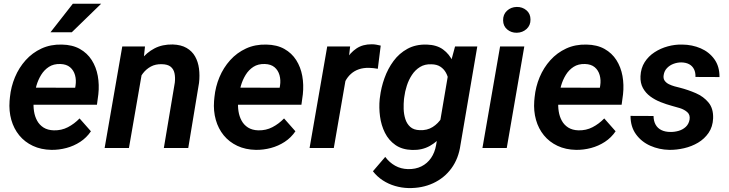

<svg xmlns="http://www.w3.org/2000/svg" viewBox="-20 -770 3791 999"><path d="M247.6 9.8Q193.4 8.8 150.9 -11.2Q108.4 -31.2 80.1 -65.9Q51.8 -100.6 38.8 -146.5Q25.9 -192.4 29.8 -244.6L31.7 -264.6Q37.1 -318.8 57.9 -368.4Q78.6 -418 113.5 -456.8Q148.4 -495.6 196 -517.6Q243.7 -539.6 301.8 -538.1Q356.9 -537.1 395.5 -515.4Q434.1 -493.7 457.3 -457.3Q480.5 -420.9 488.8 -375Q497.1 -329.1 491.7 -279.3L484.4 -225.1H82L96.2 -314L371.1 -313.5L373 -324.7Q377.4 -353.5 370.4 -378.9Q363.3 -404.3 344.5 -420.2Q325.7 -436 293.9 -437Q258.8 -438 234.4 -422.1Q210 -406.2 194.1 -380.4Q178.2 -354.5 169.4 -324Q160.6 -293.5 157.2 -264.6L155.3 -245.1Q152.8 -217.8 157 -190.9Q161.1 -164.1 173.1 -142.1Q185.1 -120.1 206.5 -106.4Q228 -92.8 259.8 -91.8Q299.8 -90.8 333.3 -108.2Q366.7 -125.5 394 -153.8L453.1 -86.9Q430.7 -53.7 397.5 -32Q364.3 -10.3 325.4 0Q286.6 10.3 247.6 9.8ZM242.7 -602.1 358.9 -750.5H506.3L353.5 -602.1Z M721.7 -408.2 650.9 0H524.4L616.2 -528.3H734.4ZM681.2 -283.2 646.5 -282.7Q652.3 -330.1 668.9 -376.2Q685.5 -422.4 714.1 -459.5Q742.7 -496.6 783.7 -518.1Q824.7 -539.6 878.9 -538.6Q922.4 -537.1 950.9 -520.5Q979.5 -503.9 995.1 -476.3Q1010.7 -448.7 1015.4 -413.1Q1020 -377.4 1015.6 -338.9L959.5 0H832.5L889.6 -340.3Q892.6 -367.7 887.9 -389.2Q883.3 -410.6 867.7 -423.1Q852.1 -435.5 821.8 -436Q789.6 -437 765.1 -423.8Q740.7 -410.6 723.6 -388.2Q706.5 -365.7 696.3 -338.1Q686 -310.5 681.2 -283.2Z M1311.5 9.8Q1257.3 8.8 1214.8 -11.2Q1172.4 -31.2 1144 -65.9Q1115.7 -100.6 1102.8 -146.5Q1089.8 -192.4 1093.8 -244.6L1095.7 -264.6Q1101.1 -318.8 1121.8 -368.4Q1142.6 -418 1177.5 -456.8Q1212.4 -495.6 1260 -517.6Q1307.6 -539.6 1365.7 -538.1Q1420.9 -537.1 1459.5 -515.4Q1498 -493.7 1521.2 -457.3Q1544.4 -420.9 1552.7 -375Q1561 -329.1 1555.7 -279.3L1548.3 -225.1H1146L1160.2 -314L1435.1 -313.5L1437 -324.7Q1441.4 -353.5 1434.3 -378.9Q1427.2 -404.3 1408.4 -420.2Q1389.6 -436 1357.9 -437Q1322.8 -438 1298.3 -422.1Q1273.9 -406.2 1258.1 -380.4Q1242.2 -354.5 1233.4 -324Q1224.6 -293.5 1221.2 -264.6L1219.2 -245.1Q1216.8 -217.8 1220.9 -190.9Q1225.1 -164.1 1237.1 -142.1Q1249 -120.1 1270.5 -106.4Q1292 -92.8 1323.7 -91.8Q1363.8 -90.8 1397.2 -108.2Q1430.7 -125.5 1458 -153.8L1517.1 -86.9Q1494.6 -53.7 1461.4 -32Q1428.2 -10.3 1389.4 0Q1350.6 10.3 1311.5 9.8Z M1788.6 -414.1 1716.8 0H1590.8L1682.6 -528.3H1801.8ZM1960.9 -532.7 1945.8 -412.1Q1934.6 -414.1 1922.9 -415.5Q1911.1 -417 1899.4 -417Q1870.1 -417.5 1846.9 -409.4Q1823.7 -401.4 1806.2 -385.7Q1788.6 -370.1 1776.9 -347.9Q1765.1 -325.7 1758.8 -298.3L1731.4 -301.8Q1736.3 -339.8 1748 -381.6Q1759.8 -423.3 1780.8 -459.5Q1801.8 -495.6 1834.7 -517.8Q1867.7 -540 1914.6 -539.6Q1926.3 -539.6 1937.7 -537.6Q1949.2 -535.6 1960.9 -532.7Z M2347.7 -528.3H2463.4L2376 -16.6Q2366.2 54.7 2328.9 105.7Q2291.5 156.7 2233.6 183.3Q2175.8 210 2104.5 208.5Q2069.3 207.5 2035.2 197.5Q2001 187.5 1971.4 168.2Q1941.9 148.9 1920.4 121.1L1984.4 46.4Q2006.3 75.7 2036.1 92.3Q2065.9 108.9 2102.5 109.9Q2142.1 110.8 2172.6 95.7Q2203.1 80.6 2222.7 52.2Q2242.2 23.9 2249 -14.6L2316.9 -414.1ZM1955.6 -254.4 1957 -264.6Q1962.9 -314.5 1980.5 -363.5Q1998 -412.6 2027.6 -452.6Q2057.1 -492.7 2100.1 -516.1Q2143.1 -539.6 2200.2 -538.1Q2252.4 -536.6 2285.4 -512.5Q2318.4 -488.3 2336.2 -449.5Q2354 -410.6 2360.1 -365.5Q2366.2 -320.3 2363.8 -276.4L2360.8 -248.5Q2352.5 -203.6 2334.2 -157.5Q2315.9 -111.3 2286.9 -72.8Q2257.8 -34.2 2217.3 -11.2Q2176.8 11.7 2125 10.3Q2072.3 8.8 2037.4 -15.6Q2002.4 -40 1982.9 -79.1Q1963.4 -118.2 1957.3 -164.1Q1951.2 -210 1955.6 -254.4ZM2083.5 -265.1 2082 -254.4Q2079.6 -230.5 2080.3 -203.1Q2081.1 -175.8 2088.9 -150.9Q2096.7 -126 2114.5 -109.9Q2132.3 -93.8 2163.6 -92.8Q2202.1 -90.8 2231.2 -109.1Q2260.3 -127.4 2278.8 -157.7Q2297.4 -188 2304.7 -223.1L2315.9 -300.3Q2317.9 -324.2 2314.5 -348.1Q2311 -372.1 2300.3 -391.6Q2289.6 -411.1 2271.2 -423.1Q2252.9 -435.1 2224.6 -435.5Q2190.4 -437 2165.3 -421.4Q2140.1 -405.8 2123.3 -380.1Q2106.4 -354.5 2096.7 -324Q2086.9 -293.5 2083.5 -265.1Z M2708 -528.3 2616.7 0H2490.2L2582 -528.3ZM2597.7 -664.1Q2597.2 -694.8 2617.9 -714.1Q2638.7 -733.4 2668.9 -733.9Q2697.8 -734.4 2719 -716.6Q2740.2 -698.7 2740.2 -668.5Q2740.7 -638.2 2719.7 -619.1Q2698.7 -600.1 2668.9 -599.6Q2640.1 -599.1 2619.1 -616.7Q2598.1 -634.3 2597.7 -664.1Z M2977.5 9.8Q2923.3 8.8 2880.9 -11.2Q2838.4 -31.2 2810.1 -65.9Q2781.7 -100.6 2768.8 -146.5Q2755.9 -192.4 2759.8 -244.6L2761.7 -264.6Q2767.1 -318.8 2787.8 -368.4Q2808.6 -418 2843.5 -456.8Q2878.4 -495.6 2926 -517.6Q2973.6 -539.6 3031.7 -538.1Q3086.9 -537.1 3125.5 -515.4Q3164.1 -493.7 3187.3 -457.3Q3210.4 -420.9 3218.8 -375Q3227.1 -329.1 3221.7 -279.3L3214.4 -225.1H2812L2826.2 -314L3101.1 -313.5L3103 -324.7Q3107.4 -353.5 3100.3 -378.9Q3093.3 -404.3 3074.5 -420.2Q3055.7 -436 3023.9 -437Q2988.8 -438 2964.4 -422.1Q2939.9 -406.2 2924.1 -380.4Q2908.2 -354.5 2899.4 -324Q2890.6 -293.5 2887.2 -264.6L2885.3 -245.1Q2882.8 -217.8 2887 -190.9Q2891.1 -164.1 2903.1 -142.1Q2915 -120.1 2936.5 -106.4Q2958 -92.8 2989.7 -91.8Q3029.8 -90.8 3063.2 -108.2Q3096.7 -125.5 3124 -153.8L3183.1 -86.9Q3160.6 -53.7 3127.4 -32Q3094.2 -10.3 3055.4 0Q3016.6 10.3 2977.5 9.8Z M3567.9 -147.5Q3571.8 -172.4 3556.2 -186.3Q3540.5 -200.2 3517.3 -207.5Q3494.1 -214.8 3476.1 -219.2Q3446.8 -227.1 3417.2 -238.8Q3387.7 -250.5 3363.5 -268.3Q3339.4 -286.1 3325.2 -312Q3311 -337.9 3312.5 -373.5Q3314.5 -415.5 3334.2 -446.5Q3354 -477.5 3385.5 -498Q3417 -518.6 3454.6 -528.8Q3492.2 -539.1 3529.8 -538.1Q3581.5 -537.6 3625.7 -518.6Q3669.9 -499.5 3697 -461.9Q3724.1 -424.3 3723.6 -369.1L3598.6 -369.6Q3599.6 -392.6 3591.1 -409.7Q3582.5 -426.8 3565.9 -435.8Q3549.3 -444.8 3524.9 -445.3Q3504.4 -445.3 3484.6 -438Q3464.8 -430.7 3450.7 -416Q3436.5 -401.4 3433.1 -379.4Q3430.2 -361.8 3438.2 -350.3Q3446.3 -338.9 3460.2 -332Q3474.1 -325.2 3489.7 -320.8Q3505.4 -316.4 3518.1 -313.5Q3560.1 -302.7 3600.6 -285.2Q3641.1 -267.6 3666.7 -236.3Q3692.4 -205.1 3690.4 -153.8Q3688.5 -110.4 3667 -78.9Q3645.5 -47.4 3612.1 -27.6Q3578.6 -7.8 3539.3 1.2Q3500 10.3 3462.4 9.8Q3409.7 8.8 3363.5 -11.7Q3317.4 -32.2 3289.1 -71.3Q3260.7 -110.4 3260.7 -167L3380.4 -166.5Q3380.9 -139.6 3391.4 -121.1Q3401.9 -102.5 3421.6 -93Q3441.4 -83.5 3467.8 -83.5Q3489.3 -83 3510.7 -89.1Q3532.2 -95.2 3547.9 -109.6Q3563.5 -124 3567.9 -147.5Z"/></svg>

Font: Roboto SemiBold
Style: Italic
Weight: 600
Designer: Christian Robertson
Foundry: Google
Version: Version 3.009; 2024